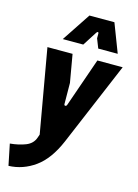

<svg xmlns="http://www.w3.org/2000/svg" viewBox="-169 -825 799 1114"><g transform="rotate(15 230.0 -268.0)"><path d="M-3 214 -29 87Q24 82 64.5 66Q105 50 118 12L125 -8L37 -510H188L217 -343L218 -217Q218 -208 225 -208Q232 -208 235 -217L337 -510H489L277 -8Q228 107 155.5 159Q83 211 -3 214ZM111 -578 225 -750H375L441 -578H324L302 -634V-662Q302 -669 298 -670Q294 -671 289 -664L234 -578Z"/></g></svg>

Font: Finlandica
Style: Bold Italic
Weight: 700
Italic angle: -8°
Designer: Niklas Ekholm, Juho Hiilivirta, Jaakko Suomalainen
Foundry: Helsinki Type Studio
Version: Version 1.064; ttfautohint (v1.8.4.7-5d5b)